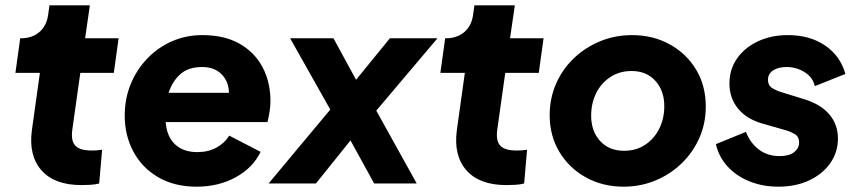

<svg xmlns="http://www.w3.org/2000/svg" viewBox="-20 -690 3220 722"><path d="M286 6Q185 6 136 -49.5Q87 -105 100 -201L130 -416H38L56 -546H58Q100 -546 127.5 -569Q155 -592 161 -634L166 -670H318L300 -546H426L408 -416H282L252 -203Q246 -161 263 -142.5Q280 -124 325 -124Q334 -124 342.5 -124.5Q351 -125 364 -127L353 0Q338 4 319.5 5Q301 6 286 6Z M719 12Q636 12 575 -23.5Q514 -59 481.5 -120Q449 -181 449 -255Q449 -318 471 -372.5Q493 -427 533 -469Q573 -511 626 -534.5Q679 -558 741 -558Q824 -558 881 -525.5Q938 -493 967.5 -437Q997 -381 997 -310Q997 -291 994 -272Q991 -253 986 -231H603Q607 -177 638 -147.5Q669 -118 722 -118Q763 -118 794 -135Q825 -152 842 -180L960 -119Q931 -59 866.5 -23.5Q802 12 719 12ZM740 -438Q688 -438 658 -411Q628 -384 614 -341H841Q840 -384 813 -411Q786 -438 740 -438Z M990 0 1222 -278 1071 -546H1234L1319 -390L1446 -546H1625L1395 -274L1547 0H1387L1298 -162L1168 0Z M1884 6Q1783 6 1734 -49.5Q1685 -105 1698 -201L1728 -416H1636L1654 -546H1656Q1698 -546 1725.5 -569Q1753 -592 1759 -634L1764 -670H1916L1898 -546H2024L2006 -416H1880L1850 -203Q1844 -161 1861 -142.5Q1878 -124 1923 -124Q1932 -124 1940.5 -124.5Q1949 -125 1962 -127L1951 0Q1936 4 1917.5 5Q1899 6 1884 6Z M2325 12Q2247 12 2184 -22.5Q2121 -57 2084 -118Q2047 -179 2047 -257Q2047 -320 2071 -375Q2095 -430 2138 -471Q2181 -512 2237 -535Q2293 -558 2357 -558Q2435 -558 2498 -523.5Q2561 -489 2597.5 -428.5Q2634 -368 2634 -289Q2634 -226 2610 -171.5Q2586 -117 2543 -75.5Q2500 -34 2444 -11Q2388 12 2325 12ZM2327 -123Q2372 -123 2406 -145.5Q2440 -168 2459 -206Q2478 -244 2478 -291Q2478 -349 2444.5 -386Q2411 -423 2355 -423Q2310 -423 2275.5 -400.5Q2241 -378 2222 -340Q2203 -302 2203 -255Q2203 -197 2236.5 -160Q2270 -123 2327 -123Z M2907 12Q2848 12 2798.5 -8Q2749 -28 2716 -64Q2683 -100 2672 -148L2785 -194Q2802 -151 2834.5 -127Q2867 -103 2911 -103Q2948 -103 2966.5 -118Q2985 -133 2985 -154Q2985 -176 2969 -185.5Q2953 -195 2939 -199L2848 -225Q2788 -242 2755.5 -281.5Q2723 -321 2723 -376Q2723 -429 2751.5 -470Q2780 -511 2830 -534.5Q2880 -558 2943 -558Q3025 -558 3082.5 -519Q3140 -480 3159 -412L3044 -366Q3037 -399 3006 -418.5Q2975 -438 2938 -438Q2907 -438 2887.5 -425.5Q2868 -413 2868 -390Q2868 -368 2885 -358Q2902 -348 2920 -343L3004 -317Q3066 -298 3098.5 -260Q3131 -222 3131 -169Q3131 -118 3102.5 -77Q3074 -36 3023.5 -12Q2973 12 2907 12Z"/></svg>

Font: Plus Jakarta Sans ExtraBold
Style: Italic
Weight: 800
Italic angle: -8°
Designer: Gumpita Rahayu
Foundry: Tokotype
Version: Version 2.071; ttfautohint (v1.8.4.7-5d5b);gftools[0.9.29]